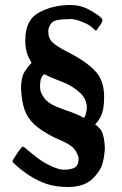

<svg xmlns="http://www.w3.org/2000/svg" viewBox="-20 -737 487 767"><path d="M94 -38Q62 -60 49 -72.5Q36 -85 34 -86Q30 -90 30 -93Q30 -95 32 -98Q34 -101 35 -103Q38 -108 46 -120.5Q54 -133 59 -139Q62 -142 65 -146.5Q68 -151 73 -151Q75 -151 89 -139Q105 -125 127 -108Q153 -88 184.5 -73.5Q216 -59 235 -59Q265 -59 280 -68.5Q295 -78 294 -108Q285 -138 265 -153Q245 -168 212 -181L193 -190Q142 -216 115.5 -241.5Q89 -267 78 -299Q67 -331 64 -381Q64 -428 78 -450Q92 -472 106 -486Q96 -504 91 -515Q81 -541 81 -577Q81 -658 136.5 -687.5Q192 -717 262 -717Q302 -717 336.5 -698Q371 -679 384 -666Q389 -661 389 -658V-652L382 -639Q371 -625 365 -615H363Q361 -615 357.5 -618.5Q354 -622 348 -627Q339 -637 310 -649Q281 -661 262 -661Q254 -660 239 -660Q211 -659 196.5 -653Q182 -647 174 -623Q173 -619 173 -611Q173 -583 190 -567.5Q207 -552 245 -532Q269 -520 281 -513Q337 -481 366.5 -446Q396 -411 396 -349Q396 -297 382 -271Q373 -253 360 -240Q372 -232 383 -218Q398 -193 399 -141Q394 -86 382 -65Q371 -44 351 -24Q317 10 251 10Q202 10 165.5 -2.5Q129 -15 94 -38ZM322 -278Q327 -296 327 -310Q325 -341 302.5 -363.5Q280 -386 245 -403Q239 -406 218 -414L186 -427Q176 -431 156 -441Q142 -427 141 -409Q140 -403 140 -394Q140 -376 145 -365Q150 -354 160 -341Q172 -328 189.5 -318.5Q207 -309 247 -295Q282 -284 316 -266Z"/></svg>

Font: Barriecito
Style: Regular
Weight: 400
Designer: Pablo Cosgaya & Sergio Jiménez
Foundry: Pablo Cosgaya & Sergio Jiménez
Version: Version 1.001